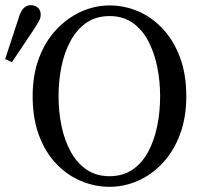

<svg xmlns="http://www.w3.org/2000/svg" viewBox="-29 -706 785 741"><path d="M394 15Q337 15 283.5 -7.5Q230 -30 188 -74Q146 -118 121.5 -183.5Q97 -249 97 -335Q97 -417 121.5 -482Q146 -547 188.5 -592Q231 -637 284 -661Q337 -685 394 -685Q451 -685 504 -662.5Q557 -640 599 -595Q641 -550 665.5 -485Q690 -420 690 -334Q690 -252 665.5 -187Q641 -122 599 -77Q557 -32 504 -8.5Q451 15 394 15ZM394 -26Q445 -26 482 -51Q519 -76 542.5 -119.5Q566 -163 577.5 -218.5Q589 -274 589 -334Q589 -394 577.5 -449.5Q566 -505 542.5 -549Q519 -593 482 -618.5Q445 -644 394 -644Q342 -644 305 -618.5Q268 -593 244 -549.5Q220 -506 208.5 -450.5Q197 -395 197 -335Q197 -275 208.5 -219.5Q220 -164 244 -120.5Q268 -77 305 -51.5Q342 -26 394 -26ZM-9 -478 46 -646Q54 -668 65 -677Q76 -686 89 -686Q106 -686 117 -676.5Q128 -667 128 -650Q128 -638 123 -628Q118 -618 106 -599L17 -466Z"/></svg>

Font: Source Serif 4 Subhead
Style: Regular
Weight: 400
Designer: Frank Grießhammer
Foundry: Adobe Systems Incorporated
Version: Version 4.004;hotconv 1.0.117;makeotfexe 2.5.65602